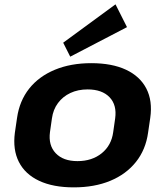

<svg xmlns="http://www.w3.org/2000/svg" viewBox="-20 -835 744 866"><path d="M312.6 10.1Q219.6 10.1 156.5 -19.5Q93.4 -49.1 65.2 -104.5Q37 -159.9 47.1 -236.6L56.9 -303.4Q67.9 -380.1 111.6 -435.3Q155.4 -490.4 227.3 -520.3Q299.1 -550.1 391.6 -550.1Q485.1 -550.1 548.3 -520.5Q611.4 -490.9 640.1 -435.5Q668.7 -380.1 657.7 -303.4L647.9 -236.6Q637.3 -159.9 593.1 -104.5Q548.9 -49.1 477.5 -19.5Q406.1 10.1 312.6 10.1ZM329.4 -108.3Q394.8 -108.3 438.7 -143.7Q482.6 -179.2 490.6 -239.2L499.4 -300.8Q507.8 -361.3 474.1 -396.5Q440.3 -431.7 374.9 -431.7Q331.8 -431.7 297.5 -415.6Q263.3 -399.5 241.5 -370.2Q219.7 -341 214.2 -300.8L205.4 -239.2Q197.5 -179.7 231.2 -144Q264.9 -108.3 329.4 -108.3ZM552.8 -712.6 296.8 -579.4 265 -642.4 501 -815.4Z"/></svg>

Font: Pathway Extreme 8pt Thin
Style: Italic
Weight: 100
Italic angle: -8°
Designer: Eduardo Rodriguez Tunni
Foundry: Eduardo Rodriguez Tunni
Version: Version 1.000